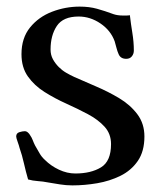

<svg xmlns="http://www.w3.org/2000/svg" viewBox="-20 -561 486 581"><path d="M417 -148Q417 -103 397 -74Q377 -45 344.5 -29Q312 -13 274 -6.5Q236 0 199 0Q180 0 161.5 -3Q143 -6 125 -9Q110 -12 94.5 -13Q79 -14 65 -18Q58 -42 52.5 -66.5Q47 -91 39 -114Q38 -119 33.5 -131.5Q29 -144 29 -148Q29 -158 38.5 -161Q48 -164 55 -164Q60 -164 64.5 -160Q69 -156 71 -152Q76 -145 79 -137Q82 -129 86 -121Q93 -109 99.5 -97.5Q106 -86 116 -77Q134 -59 158.5 -47.5Q183 -36 208 -36Q255 -36 285.5 -54.5Q316 -73 316 -125Q316 -156 296.5 -177.5Q277 -199 246 -215.5Q215 -232 180.5 -247.5Q146 -263 115 -282.5Q84 -302 64.5 -329.5Q45 -357 45 -397Q45 -446 71 -478Q97 -510 137.5 -525.5Q178 -541 221 -541Q250 -541 273.5 -534.5Q297 -528 324 -518Q336 -514 352 -514Q357 -514 362.5 -514Q368 -514 373 -515Q376 -489 380.5 -461.5Q385 -434 385 -408Q385 -398 379 -390.5Q373 -383 362 -383Q345 -383 339 -397Q335 -406 332.5 -416Q330 -426 327 -436Q315 -469 284 -490Q253 -511 218 -511Q171 -511 152 -482.5Q133 -454 133 -411Q133 -395 140 -382Q147 -369 158 -358Q168 -348 180 -341Q192 -334 205 -328Q234 -315 270.5 -299.5Q307 -284 340.5 -264Q374 -244 395.5 -215.5Q417 -187 417 -148Z"/></svg>

Font: Kaisei Tokumin Medium
Style: Regular
Weight: 500
Designer: Font-Kai, 金井和夫
Foundry: KAZUO KANAI
Version: Version 5.003